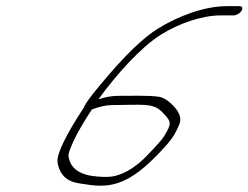

<svg xmlns="http://www.w3.org/2000/svg" viewBox="-20 -658 806 623"><path d="M512.4 -216C506.5 -206 488.6 -186 459.8 -156C424.6 -119 389.3 -96 352.8 -87C341.4 -84 322.9 -83 297.9 -85C239.8 -89 207.7 -111 202.4 -151C200.8 -158 206.7 -174 218.5 -200C230.3 -226 250.1 -260 278.2 -303C302.7 -312 325.1 -317 344.1 -317C363.1 -317 384.6 -318 409.6 -318C472.1 -319 488.1 -315 513.3 -287C535.5 -263 537.6 -257 512.4 -216ZM763.8 -623C768.8 -631 766.2 -638 758.2 -638H715.2C644.2 -638 557.5 -606 492.3 -565C440.5 -533 379.5 -472 305.6 -383C273.9 -345 256.1 -321 252.7 -310C192.4 -218 164.3 -159 166.5 -133C172.3 -92 196 -69 237 -63C284.6 -56 327.7 -46 386.4 -74C425.3 -92 472 -132 525.1 -193C540.9 -211 553.3 -232 563.1 -258C568.5 -273 563.3 -291 546.7 -310C530 -329 512.9 -341 495.4 -344C463.9 -349 401.9 -347 362.9 -347C342.9 -347 321.9 -343 299.5 -336C358.4 -417 436.2 -504 501.4 -545C558.1 -581 634.4 -608 695.4 -608H738.4C746.4 -608 758.9 -615 763.8 -623Z"/></svg>

Font: MewTooHand
Style: UltimateIta
Weight: 400
Designer: Mew Too, Robert Jablonski
Version: Version 0.77